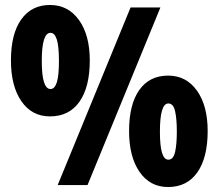

<svg xmlns="http://www.w3.org/2000/svg" viewBox="-20 -744 880 772"><path d="M181 -724Q254 -724 297.5 -663.5Q341 -603 341 -501Q341 -394 299.5 -335Q258 -276 181 -276Q108 -276 66 -337Q24 -398 24 -501Q24 -608 65.5 -666Q107 -724 181 -724ZM625 -714 332 0H212L505 -714ZM183 -612Q148 -612 148 -499Q148 -441 157 -413.5Q166 -386 183 -386Q200 -386 208.5 -413Q217 -440 217 -499Q217 -558 208.5 -585Q200 -612 183 -612ZM656 -440Q729 -440 772 -379.5Q815 -319 815 -217Q815 -110 773.5 -51Q732 8 656 8Q583 8 541 -53Q499 -114 499 -217Q499 -324 540 -382Q581 -440 656 -440ZM657 -328Q623 -328 623 -215Q623 -157 631.5 -129.5Q640 -102 657 -102Q677 -102 684 -133Q691 -164 691 -215Q691 -266 684 -297Q677 -328 657 -328Z"/></svg>

Font: Noto Sans Lao UI ExtCond Blk
Style: Regular
Weight: 900
Width: 2
Designer: Monotype Design Team
Foundry: Monotype Imaging Inc.
Version: Version 2.000; ttfautohint (v1.8.4.7-5d5b)